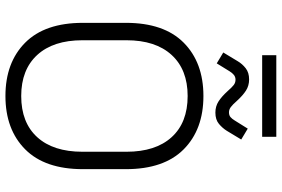

<svg xmlns="http://www.w3.org/2000/svg" viewBox="-185 -837 1036 706"><g transform="rotate(90 333.0 -484.0)"><path d="M333 14Q210 14 137 -58.5Q64 -131 64 -271V-429Q64 -569 137 -641.5Q210 -714 333 -714Q456 -714 529 -641.5Q602 -569 602 -429V-271Q602 -131 529 -58.5Q456 14 333 14ZM333 -44Q431 -44 484.5 -103Q538 -162 538 -269V-431Q538 -538 484.5 -597Q431 -656 333 -656Q236 -656 182 -597Q128 -538 128 -431V-269Q128 -162 182 -103Q236 -44 333 -44ZM242 -810 213 -763 173 -787 205 -840Q215 -857 231 -869.5Q247 -882 272 -882Q295 -882 313 -870.5Q331 -859 351 -837Q365 -821 374 -814.5Q383 -808 393 -808Q404 -808 410.5 -813.5Q417 -819 423 -829L453 -877L493 -853L461 -800Q451 -784 435.5 -771Q420 -758 394 -758Q371 -758 353 -769.5Q335 -781 315 -803Q301 -819 292.5 -825.5Q284 -832 273 -832Q263 -832 255.5 -826Q248 -820 242 -810ZM483 -930H183V-982H483Z"/></g></svg>

Font: Space Grotesk Variable Light
Style: Regular
Weight: 300
Designer: Florian Karsten
Foundry: Florian Karsten
Version: Version 2.000